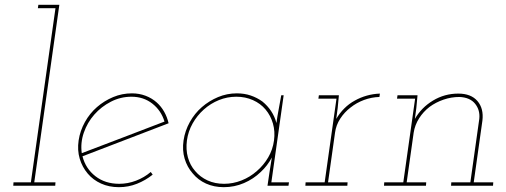

<svg xmlns="http://www.w3.org/2000/svg" viewBox="-20 -770 2099 796"><path d="M36 -14 35 0H209L210 -14H122L226 -750H139L137 -736H210L108 -14Z M525 -369Q575 -369 611.5 -340.5Q648 -312 662 -266Q576 -233 491 -200.5Q406 -168 319 -135Q313 -178 327.5 -220Q342 -262 371 -295Q400 -328 440 -348.5Q480 -369 525 -369ZM679 -259Q673 -285 660.5 -307Q648 -329 630 -345Q610 -363 583.5 -373Q557 -383 527 -383Q486 -383 449 -367.5Q412 -352 382 -326Q352 -300 332 -264Q312 -228 306 -188Q300 -147 310.5 -112Q321 -77 344 -50Q366 -24 399 -9Q432 6 473 6Q512 6 547.5 -8Q583 -22 613 -46Q611 -49 609 -51.5Q607 -54 605 -57Q578 -34 544 -21Q510 -8 474 -8Q416 -8 375.5 -39.5Q335 -71 322 -122Q412 -157 500.5 -190.5Q589 -224 679 -259Z M741 -188Q735 -147 745.5 -112Q756 -77 779 -51Q801 -24 834 -9Q867 6 908 6Q952 6 991.5 -11Q1031 -28 1061 -57Q1075 -70 1086.5 -85Q1098 -100 1107 -117Q1105 -101 1102 -85.5Q1099 -70 1097 -54L1089 0H1176L1178 -14H1105L1156 -375H1146Q1141 -346 1135.5 -317.5Q1130 -289 1126 -260Q1119 -287 1104 -309.5Q1089 -332 1068 -349Q1046 -365 1019.5 -374Q993 -383 962 -383Q921 -383 884 -367.5Q847 -352 817 -326Q787 -300 767 -264Q747 -228 741 -188ZM755 -188Q760 -225 778.5 -258Q797 -291 825 -316Q853 -341 887.5 -355Q922 -369 960 -369Q997 -369 1028.5 -355Q1060 -341 1081 -316Q1102 -291 1111.5 -258Q1121 -225 1116 -188Q1111 -150 1092 -117.5Q1073 -85 1045 -61Q1017 -36 981.5 -22Q946 -8 909 -8Q871 -8 840.5 -22Q810 -36 789 -61Q768 -85 759 -117.5Q750 -150 755 -188Z M1247 -14 1246 0H1420L1421 -14H1340L1369 -220Q1373 -251 1390.5 -278Q1408 -305 1433 -324Q1458 -344 1489 -355.5Q1520 -367 1553 -368L1555 -382Q1527 -381 1500.5 -373.5Q1474 -366 1451 -353Q1427 -340 1407.5 -320.5Q1388 -301 1374 -277Q1376 -290 1377 -299.5Q1378 -309 1380 -322L1385 -375H1302L1300 -361H1375L1326 -14Z M1851 -14 1850 0H2024L2025 -14H1944L1980 -270Q1986 -320 1959.5 -351Q1933 -382 1880 -382Q1823 -382 1775 -353Q1727 -324 1700 -277Q1702 -290 1703 -299.5Q1704 -309 1706 -322L1711 -375H1628L1626 -361H1701L1652 -14H1573L1572 0H1746L1747 -14H1666L1695 -220Q1700 -252 1717.5 -279.5Q1735 -307 1761 -327Q1787 -346 1819 -357Q1851 -368 1885 -368Q1929 -366 1950 -339.5Q1971 -313 1967 -277L1930 -14Z"/></svg>

Font: Josefin Slab Thin
Style: Italic
Weight: 100
Italic angle: -12°
Designer: Santiago Orozco
Foundry: Typemade
Version: Version 2.000